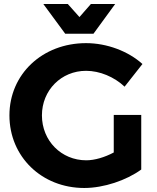

<svg xmlns="http://www.w3.org/2000/svg" viewBox="-20 -926 785 957"><path d="M446 -758 554 -906H433L376 -841L318 -906H196L305 -758ZM547 -166C502 -142 452 -127 410 -127C286 -127 189 -224 189 -351C189 -476 285 -573 409 -573C477 -573 549 -543 601 -494L690 -607C619 -671 513 -711 409 -711C191 -711 27 -556 27 -351C27 -145 188 11 400 11C497 11 610 -27 684 -81V-353H547Z"/></svg>

Font: Juman SemiBold
Style: Regular
Weight: 600
Designer: Bandar Raffah (Arabic) Julieta Ulanovsky (Latin)
Foundry: Caramella
Version: Version 5.022;PS 005.022;hotconv 1.0.88;makeotf.lib2.5.64775